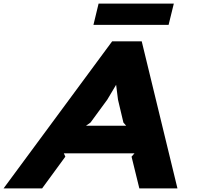

<svg xmlns="http://www.w3.org/2000/svg" viewBox="-74 -1038 1083 1058"><path d="M399.9 -345.2H621.1L606 -362.8L576.2 -488.8L565.9 -570.8L517.1 -488.8L424.8 -362.8ZM707 -810.1 903.8 0H693.8L650.9 -174.8L667 -192.9H277.8L286.1 -174.8L158.2 0H-54.2L543.9 -810.1ZM883.8 -1018.1 855 -900.9H440.9L469.2 -1018.1Z"/></svg>

Font: Sinkin Sans 800 Black Italic
Style: Regular
Weight: 900
Italic angle: -112°
Designer: Keith Bates
Foundry: K-Type
Version: Sinkin Sans (version 1.0)  by Keith Bates   •   © 2014   www